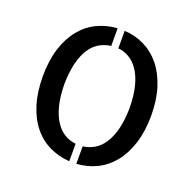

<svg xmlns="http://www.w3.org/2000/svg" viewBox="-129 -862 1007 998"><g transform="rotate(20 375.0 -362.5)"><path d="M75.2 -363.3Q75.2 -450.2 96.2 -517.1Q117.2 -584 154.8 -630.4Q192.4 -676.8 243.7 -701.7Q294.9 -726.6 355.5 -730.5V-632.8Q322.3 -628.9 293 -612.3Q263.7 -595.7 242.2 -563.5Q220.7 -531.2 208 -481.4Q195.3 -431.6 194.3 -363.3Q195.3 -293.9 208 -244.6Q220.7 -195.3 242.7 -162.1Q264.6 -128.9 293.9 -111.8Q323.2 -94.7 355.5 -91.8V4.9Q295.9 1 244.1 -23.9Q192.4 -48.8 154.8 -95.2Q117.2 -141.6 96.2 -209Q75.2 -276.4 75.2 -363.3ZM394.5 -730.5Q454.1 -727.5 505.4 -702.1Q556.6 -676.8 594.2 -630.4Q631.8 -584 653.3 -517.1Q674.8 -450.2 674.8 -363.3Q674.8 -276.4 653.3 -209Q631.8 -141.6 594.2 -95.2Q556.6 -48.8 505.9 -23.9Q455.1 1 394.5 4.9V-91.8Q427.7 -95.7 457 -112.8Q486.3 -129.9 507.8 -162.6Q529.3 -195.3 542 -244.6Q554.7 -293.9 555.7 -363.3Q554.7 -432.6 542 -481.9Q529.3 -531.2 507.3 -564Q485.4 -596.7 456.1 -613.8Q426.8 -630.9 394.5 -633.8Z"/></g></svg>

Font: Allerta Stencil
Style: Regular
Weight: 400
Designer: Matt McInerney
Foundry: Matt McInerney
Version: Version 1.02